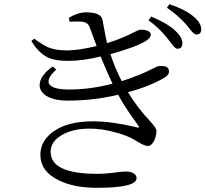

<svg xmlns="http://www.w3.org/2000/svg" viewBox="-20 -846 982 918"><path d="M442 52Q334 52 261 16Q173 -26 173 -107Q173 -172 235 -217Q304 -266 424 -266Q511 -266 627 -239Q632 -238 634 -237Q651 -232 641 -246Q637 -252 626 -267Q574 -338 545 -393Q428 -365 303 -365Q235 -365 198 -390Q163 -415 171 -452Q179 -491 232 -528L249 -513Q201 -470 215 -445Q230 -418 311 -418Q413 -418 518 -446Q492 -500 461 -576Q377 -555 306 -555Q245 -555 212 -570Q166 -590 130 -650L144 -661Q186 -630 212 -619Q247 -605 302 -605Q355 -605 442 -626Q435 -644 422 -680Q415 -698 412 -707Q406 -726 397 -733Q386 -742 364 -743Q347 -744 313 -742L309 -761Q353 -787 391 -787Q464 -787 470 -751Q472 -743 475 -725Q485 -669 492 -640Q557 -659 621 -692Q645 -704 651 -704Q700 -704 701 -680Q701 -666 679 -651Q633 -622 508 -587Q530 -520 562 -458Q609 -473 650 -490Q681 -503 713 -519Q733 -530 741 -530Q788 -534 788 -505Q788 -486 765 -474Q698 -434 592 -405Q636 -332 699 -265Q728 -233 728 -222Q728 -197 717 -173Q704 -148 687 -148Q672 -148 642 -166Q621 -179 607 -186Q572 -203 525 -215Q464 -231 409 -231Q328 -231 275 -200Q222 -169 222 -120Q222 -15 444 -15Q488 -15 536 -22Q566 -26 582 -26Q605 -26 619 -17Q633 -8 633 6Q633 52 442 52ZM828 -613Q817 -613 797 -641Q787 -655 781 -662Q741 -713 690 -749L703 -767Q781 -734 817 -700Q852 -668 852 -639Q852 -613 828 -613ZM919 -681Q907 -681 887 -708Q877 -721 870 -729Q831 -773 778 -809L790 -826Q869 -799 904 -768Q942 -737 942 -706Q942 -681 919 -681Z"/></svg>

Font: Cactus Classical Serif
Style: Regular
Weight: 400
Designer: Henry Chan (via Glyphwiki)、田海東、宇文滿月
Foundry: Moonlit Owen
Version: Version 1.000